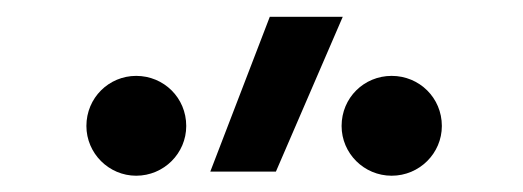

<svg xmlns="http://www.w3.org/2000/svg" viewBox="-20 -815 626 230"><path d="M231.9 -609.4H310.5L390.6 -794.9H303.2ZM449.2 -604.5C482.4 -604.5 509.3 -631.3 509.3 -664.1C509.3 -697.8 482.4 -724.1 449.2 -724.1C416 -724.1 389.2 -697.8 389.2 -664.1C389.2 -631.3 416 -604.5 449.2 -604.5ZM143.1 -604.5C176.3 -604.5 203.1 -631.3 203.1 -664.1C203.1 -697.8 176.3 -724.1 143.1 -724.1C110.4 -724.1 83.5 -697.8 83.5 -664.1C83.5 -631.3 110.4 -604.5 143.1 -604.5Z"/></svg>

Font: Cascadia Code SemiLight
Style: Regular
Weight: 350
Monospace: yes
Designer: Aaron Bell
Foundry: Saja Typeworks
Version: Version 2404.023